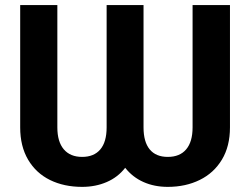

<svg xmlns="http://www.w3.org/2000/svg" viewBox="-20 -727 986 757"><path d="M59.6 -707H206.1V-224.6Q206.1 -168.5 231.4 -138.4Q256.8 -108.4 303.7 -108.4Q350.6 -108.4 375.5 -137.9Q400.4 -167.5 400.4 -224.6V-707H545.9V-224.6Q545.9 -167.5 570.3 -137.9Q594.7 -108.4 641.6 -108.4Q689 -108.4 714.1 -138.2Q739.3 -168 739.3 -224.6V-707H886.7V-224.6Q886.7 -150.4 855 -97.7Q823.2 -44.9 767.6 -17.6Q711.9 9.8 641.6 9.8Q588.4 9.8 545.7 -9.3Q502.9 -28.3 473.6 -65.4Q444.8 -28.3 400.9 -9.3Q356.9 9.8 303.7 9.8Q232.4 9.8 177.2 -17.3Q122.1 -44.4 90.8 -97.4Q59.6 -150.4 59.6 -224.6Z"/></svg>

Font: Pretendard JP
Style: Bold
Weight: 700
Designer: Base glyphs from Inter by Rasmus Andersson; Hangeul glyphs from Noto Sans CJK(Source Han Sans) by Jang Soo-young and Kan
Foundry: Kil Hyung-jin
Version: Version 1.309